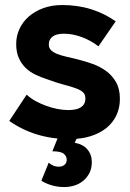

<svg xmlns="http://www.w3.org/2000/svg" viewBox="-20 -552 527 778"><path d="M262.8 11.6Q309.2 11.6 346.5 0Q383.8 -11.6 410.4 -32.8Q437 -54 451.4 -84.2Q465.8 -114.4 465.8 -151.4Q465.8 -192.4 449.9 -219.7Q434 -247 409.2 -264.9Q384.4 -282.8 353.9 -293.5Q323.4 -304.2 293.2 -311.8Q270 -317.4 249 -322.2Q228 -327 212 -333.3Q196 -339.6 186.9 -348.6Q177.8 -357.6 177.8 -371.6Q177.8 -382.6 181.9 -390.6Q186 -398.6 193.8 -404.3Q201.6 -410 213.1 -412.7Q224.6 -415.4 238.8 -415.4Q275 -415.4 312.4 -401.3Q349.8 -387.2 378.8 -364.2L448.8 -465.4Q405.4 -496.6 350.7 -514.1Q296 -531.6 232.2 -531.6Q189.8 -531.6 155.4 -519Q121 -506.4 96.7 -485.1Q72.4 -463.8 59 -435.1Q45.6 -406.4 45.6 -373.6Q45.6 -340.8 56.2 -317.1Q66.8 -293.4 84 -276.8Q101.2 -260.2 123.9 -249.4Q146.6 -238.6 170.4 -231Q209.2 -216.6 238.2 -209.1Q267.2 -201.6 287 -194.3Q306.8 -187 316.4 -178.2Q326 -169.4 326 -152.4Q326 -140.6 321.4 -132Q316.8 -123.4 308.2 -117.6Q299.6 -111.8 286.6 -108.9Q273.6 -106 256.8 -106Q235.2 -106 212.1 -110.6Q189 -115.2 166.3 -123.5Q143.6 -131.8 123.4 -143Q103.2 -154.2 88 -168.4L17.6 -62Q68.2 -26.2 129.5 -7.3Q190.8 11.6 262.8 11.6ZM240.2 206Q261.2 206 281.4 199.8Q301.6 193.6 317.1 180.7Q332.6 167.8 342.3 149.2Q352 130.6 352 104.8Q352 74 333.9 53.2Q315.8 32.4 282.6 26.4L295.6 0L259.6 -10L216.8 0L192.2 61Q226 61 238.2 70.9Q250.4 80.8 250.4 95.6Q250.4 107.8 241.7 115.6Q233 123.4 218.4 123.4Q204.6 123.4 194.4 118.5Q184.2 113.6 177.4 107L147.6 180.4Q167 192.6 191.1 199.3Q215.2 206 240.2 206Z"/></svg>

Font: Fixel Variable
Style: Regular
Weight: 100
Width: 3
Designer: AlfaBravo + MacPaw
Foundry: Kyrylo Tkachov, Marchela Mozhyna, Serhii Makarenko, Maria Weinstein, Zakhar Kryvoshyya
Version: Version 1.211